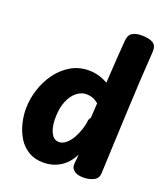

<svg xmlns="http://www.w3.org/2000/svg" viewBox="-152 -940 924 1059"><g transform="rotate(20 310.0 -410.5)"><path d="M419 -775Q421 -808 441.5 -821Q462 -834 495 -834Q540 -834 563 -820.5Q586 -807 584 -770Q572 -596 564 -409.5Q556 -223 548 -44Q547 -13 520.5 0Q494 13 461 13Q426 13 407.5 -1Q389 -15 389 -34Q389 -44 390 -53Q391 -62 392.5 -73Q394 -84 394 -97Q375 -59 349 -35.5Q323 -12 291.5 -0.5Q260 11 226 11Q174 11 137 -11.5Q100 -34 77.5 -71Q55 -108 44.5 -151Q34 -194 34 -234Q34 -293 52.5 -350Q71 -407 104.5 -452.5Q138 -498 185 -525.5Q232 -553 290 -553Q318 -553 346 -545.5Q374 -538 402 -522Q405 -568 407.5 -612Q410 -656 413 -697.5Q416 -739 419 -775ZM204 -240Q204 -211 210.5 -184.5Q217 -158 231 -141.5Q245 -125 267 -125Q289 -125 308.5 -141.5Q328 -158 342.5 -183.5Q357 -209 366.5 -238Q376 -267 378 -292Q379 -297 381 -301.5Q383 -306 388 -310L393 -398Q373 -414 356.5 -419.5Q340 -425 320 -425Q292 -425 265.5 -404.5Q239 -384 221.5 -343Q204 -302 204 -240Z"/></g></svg>

Font: Playpen Sans Arabic
Style: Bold
Weight: 700
Version: Version 2.000